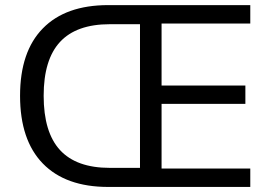

<svg xmlns="http://www.w3.org/2000/svg" viewBox="-20 -739 1061 759"><path d="M59.3 -360.4Q59.3 -534.9 149.4 -626.8Q239.4 -718.8 407.7 -718.8H969.4V-645.9H618.7V-401H950V-328.5H618.7V-72.9H969.4V0H407.7Q239.4 0 149.4 -92.5Q59.3 -185.1 59.3 -360.4ZM533.4 -75.4V-643.3H414.2Q282.2 -643.3 217.4 -573.4Q152.6 -503.5 152.6 -360.4Q152.6 -216.2 217.2 -145.8Q281.9 -75.4 414.2 -75.4Z"/></svg>

Font: Min Sans VF VF
Style: Regular
Weight: 400
Designer: Jinseong-Kim, NotoSansCJK, Nunito
Foundry: Jinseong-Kim
Version: Version 1.420;Glyphs 3.1.2 (3151)